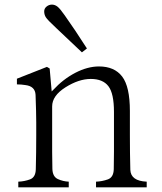

<svg xmlns="http://www.w3.org/2000/svg" viewBox="-20 -805 697 825"><path d="M52.7 -442.4V-466.8L181.6 -517.6L193.4 -510.7L202.1 -412.1L208 -418Q251 -464.8 303.7 -492.2Q356.4 -519.5 405.3 -519.5Q471.7 -519.5 504.9 -476.1Q538.1 -432.6 538.1 -328.1V-223.6Q538.1 -148.4 540 -75.2Q542 -27.3 610.4 -24.4V0H392.6V-24.4Q418.9 -25.4 443.4 -34.2Q467.8 -43 468.8 -77.6Q469.7 -112.3 469.7 -152.3V-324.2Q469.7 -403.3 445.8 -434.6Q421.9 -465.8 370.1 -465.8Q318.4 -465.8 261.2 -429.7Q204.1 -393.6 204.1 -347.7V-152.3Q204.1 -112.3 205.1 -79.1Q206.1 -45.9 228.5 -35.6Q251 -25.4 275.4 -24.4V0H58.6V-24.4Q85 -25.4 108.9 -34.2Q132.8 -43 133.8 -77.1Q135.7 -146.5 135.7 -223.6V-279.3Q135.7 -319.3 132.8 -397.5Q130.9 -434.6 88.9 -439.5Q71.3 -442.4 52.7 -442.4ZM169.9 -755.9Q169.9 -768.6 180.2 -776.9Q190.4 -785.2 203.1 -785.2Q215.8 -785.2 227.1 -776.4Q238.3 -767.6 258.3 -738.8Q278.3 -710 303.7 -672.9Q328.1 -634.8 353.5 -596.7L332 -580.1Q263.7 -644.5 223.6 -682.6Q183.6 -719.7 176.8 -731Q169.9 -742.2 169.9 -755.9Z"/></svg>

Font: GenEi Koburi Mincho v6
Style: Regular
Weight: 400
Designer: o_tamon (Modified)
Foundry: o_tamon / Adobe Systems Incorporated
Version: Version 6.1